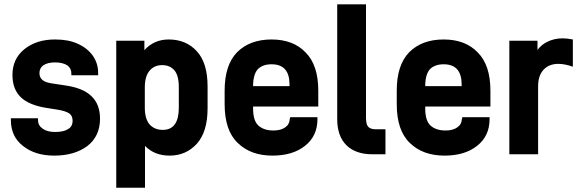

<svg xmlns="http://www.w3.org/2000/svg" viewBox="-20 -715 2706 896"><path d="M86.9 -34.2Q30.8 -78.1 30.8 -153.8V-163.1H157.2V-155.8Q157.2 -129.9 178.2 -115.2Q199.7 -99.1 236.8 -99.1Q277.8 -99.1 297.9 -112.8Q318.8 -124.5 318.8 -151.9Q318.8 -173.3 304.2 -185.1Q286.1 -197.3 249 -203.1L193.8 -211.9Q114.7 -225.1 77.1 -261.2Q38.1 -298.8 38.1 -365.2Q38.1 -440.9 94.2 -485.8Q150.4 -530.8 236.8 -530.8Q299.3 -530.8 341.8 -511.2Q387.2 -491.2 413.1 -455.1Q438 -419.4 438 -375V-363.8H313V-372.1Q313 -396.5 293.9 -410.2Q272 -423.8 236.8 -423.8Q202.6 -423.8 182.1 -410.2Q164.1 -397 164.1 -374Q164.1 -353 178.2 -341.8Q191.9 -329.6 226.1 -325.2L287.1 -315.9Q367.2 -304.2 405.8 -267.1Q446.8 -229 446.8 -161.1Q446.8 -79.1 387.2 -33.2Q327.1 11.2 232.9 11.2Q143.6 11.2 86.9 -34.2Z M653.8 -524.9V-481Q698.7 -530.8 767.6 -530.8Q848.1 -530.8 898.4 -476.1Q948.7 -421.4 948.7 -312V-209Q948.7 -100.1 898.4 -43.9Q847.7 11.2 771.5 11.2Q700.7 11.2 656.7 -34.2V161.1H522.5V-524.9ZM814.5 -307.1Q814.5 -363.3 793.5 -387.2Q772.5 -411.1 736.8 -411.1Q699.7 -411.1 677.7 -384.8Q655.8 -358.4 655.8 -307.1V-212.9Q655.8 -161.1 677.7 -134.8Q700.7 -108.9 739.7 -108.9Q814.5 -108.9 814.5 -212.9Z M1465.3 -217.8H1161.1V-209Q1161.1 -152.3 1185.1 -129.9Q1210.4 -106 1256.3 -106Q1291 -106 1311.5 -121.1Q1331.1 -134.3 1332.5 -161.1L1334.5 -168H1461.4V-158.2Q1461.4 -81.1 1404.3 -35.2Q1346.7 11.2 1251.5 11.2Q1149.9 11.2 1089.4 -47.9Q1028.3 -106 1028.3 -229V-292Q1028.3 -411.6 1086.4 -471.2Q1146 -530.8 1247.1 -530.8Q1348.6 -530.8 1406.2 -470.2Q1465.3 -411.1 1465.3 -292ZM1247.1 -415Q1206.1 -415 1183.1 -392.1Q1161.1 -367.2 1161.1 -313H1331.1V-320.8Q1331.1 -415 1247.1 -415Z M1596.7 -37.1Q1553.7 -80.1 1553.7 -158.2V-694.8H1688V-166Q1688 -135.3 1697.8 -124Q1708.5 -111.8 1731.9 -111.8H1778.8V4.9H1716.8Q1640.1 4.9 1596.7 -37.1Z M2268.6 -217.8H1964.4V-209Q1964.4 -152.3 1988.3 -129.9Q2013.7 -106 2059.6 -106Q2094.2 -106 2114.7 -121.1Q2134.3 -134.3 2135.7 -161.1L2137.7 -168H2264.6V-158.2Q2264.6 -81.1 2207.5 -35.2Q2149.9 11.2 2054.7 11.2Q1953.1 11.2 1892.6 -47.9Q1831.5 -106 1831.5 -229V-292Q1831.5 -411.6 1889.6 -471.2Q1949.2 -530.8 2050.3 -530.8Q2151.9 -530.8 2209.5 -470.2Q2268.6 -411.1 2268.6 -292ZM2050.3 -415Q2009.3 -415 1986.3 -392.1Q1964.4 -367.2 1964.4 -313H2134.3V-320.8Q2134.3 -415 2050.3 -415Z M2606 -536.1Q2625.5 -536.1 2653.3 -530.8V-403.8Q2614.7 -417 2585.9 -417Q2542.5 -417 2517.1 -390.1Q2491.2 -362.8 2491.2 -312V4.9H2356.9V-524.9H2488.3V-481.9Q2504.9 -504.9 2532.2 -519Q2565.4 -536.1 2606 -536.1Z"/></svg>

Font: D-DIN-PRO ExtraBold
Style: Bold
Weight: 800
Designer: Charles Nix
Foundry: CyberFei
Version: Version 1.000;hotconv 1.0.109;makeotfexe 2.5.65596